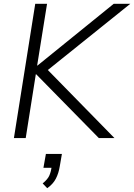

<svg xmlns="http://www.w3.org/2000/svg" viewBox="-20 -725 704 1008"><path d="M53 0 165 -705H227L175 -381H177L577 -705H664L212 -342L211 -378L581 0H499L170 -335H168L115 0ZM228 263 204 238Q231 216 239.5 195.5Q248 175 252 148L268 156H208L221 83H305L294 147Q288 185 273 213.5Q258 242 228 263Z"/></svg>

Font: Mulish ExtraLight Light
Style: Italic
Weight: 300
Italic angle: -9°
Version: Version 3.603